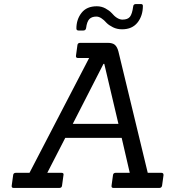

<svg xmlns="http://www.w3.org/2000/svg" viewBox="-20 -930 881 950"><path d="M768 0H542Q530 0 532 -12L539 -63Q540 -75 553 -75H622L582 -248H303L214 -75H284Q297 -75 294 -63L287 -12Q286 0 273 0H48Q36 0 38 -12L45 -63Q46 -75 59 -75H126L421 -643H366Q354 -643 356 -655L363 -706Q364 -718 377 -718H513Q537 -718 548.5 -708Q560 -698 566 -675L711 -75H778Q790 -75 789 -63L782 -12Q780 0 768 0ZM566 -317 496 -614H492L340 -317ZM653 -910H677Q687 -910 687 -901Q687 -852 660.5 -818.5Q634 -785 584 -785Q559 -785 539 -795Q519 -805 508 -816Q480 -848 457 -848Q434 -848 422 -835.5Q410 -823 406 -791Q404 -779 392 -779H369Q358 -779 358 -789Q358 -834 383.5 -866.5Q409 -899 459 -899Q482 -899 501.5 -888.5Q521 -878 532 -866Q560 -833 586 -833Q612 -833 623 -847Q634 -861 639 -898Q640 -910 653 -910Z"/></svg>

Font: Sanchez
Style: Italic
Weight: 400
Designer: Daniel Hernández
Foundry: LatinoType
Version: Version 1.001